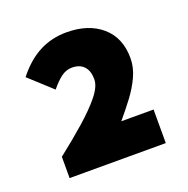

<svg xmlns="http://www.w3.org/2000/svg" viewBox="-83 -848 546 559"><g transform="rotate(-20 190.0 -569.0)"><path d="M42 -368V-434Q88 -470 125.5 -503Q163 -536 185.5 -564Q208 -592 208 -614Q208 -640 195 -654Q182 -668 158 -668Q140 -668 124.5 -656.5Q109 -645 92 -624L22 -688Q55 -730 93.5 -750Q132 -770 178 -770Q246 -770 287 -734.5Q328 -699 328 -636Q328 -607 315 -579Q302 -551 282 -524.5Q262 -498 240 -472H340V-368Z"/></g></svg>

Font: Source Sans 3 Black
Style: Regular
Weight: 900
Designer: Paul D. Hunt
Foundry: Adobe
Version: Version 3.046;hotconv 1.0.118;makeotfexe 2.5.65603